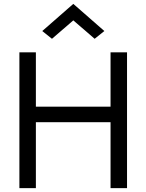

<svg xmlns="http://www.w3.org/2000/svg" viewBox="-20 -970 755 990"><path d="M358 -865 468 -770 518 -810 358 -950 198 -810 248 -770ZM550 -700V-420H165V-700H80V0H165V-340H550V0H635V-700Z"/></svg>

Font: Jost
Style: Regular
Weight: 400
Version: Version 3.710